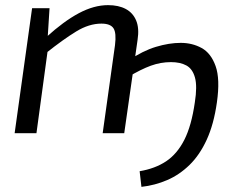

<svg xmlns="http://www.w3.org/2000/svg" viewBox="-20 -519 906 748"><path d="M531 209 524 148Q584 138 627 109.5Q670 81 698 26Q726 -29 739 -120Q749 -183 739.5 -217Q730 -251 706 -264Q682 -277 646 -277Q606 -277 567.5 -263Q529 -249 479 -219L480 -283Q536 -321 587.5 -336.5Q639 -352 684 -352Q729 -352 765.5 -332Q802 -312 820 -261.5Q838 -211 825 -120Q813 -35 785.5 25Q758 85 718.5 123.5Q679 162 631.5 182.5Q584 203 531 209ZM401 -499Q442 -499 470 -484Q498 -469 510.5 -439Q523 -409 516 -364L464 0H380L428 -343Q434 -391 422 -409Q410 -427 375 -427Q327 -427 277 -396.5Q227 -366 159 -312L160 -374Q228 -436 287 -467.5Q346 -499 401 -499ZM173 -487 165 -361 169 -346 122 0H37L105 -487Z"/></svg>

Font: Exo 2
Style: Italic
Weight: 400
Italic angle: -8°
Designer: Natanael Gama
Foundry: Natanael Gama
Version: Version 2.010